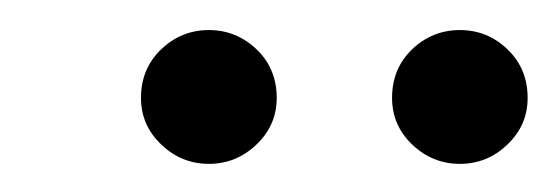

<svg xmlns="http://www.w3.org/2000/svg" viewBox="-20 -708 380 131"><path d="M76.2 -641.2Q76.2 -661.2 90 -674.4Q103.8 -687.5 122.5 -687.5Q141.2 -687.5 155 -674.4Q168.8 -661.2 168.8 -641.2Q168.8 -622.5 155 -609.4Q141.2 -596.2 122.5 -596.2Q103.8 -596.2 90 -609.4Q76.2 -622.5 76.2 -641.2ZM247.5 -641.2Q247.5 -661.2 261.2 -674.4Q275 -687.5 293.8 -687.5Q312.5 -687.5 326.2 -674.4Q340 -661.2 340 -641.2Q340 -622.5 326.2 -609.4Q312.5 -596.2 293.8 -596.2Q275 -596.2 261.2 -609.4Q247.5 -622.5 247.5 -641.2Z"/></svg>

Font: Now Light
Style: Regular
Weight: 300
Designer: Alfredo Marco Pradil
Foundry: Alfredo Marco Pradil
Version: Version 1.002;PS 001.002;hotconv 1.0.88;makeotf.lib2.5.64775